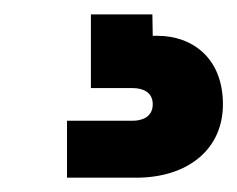

<svg xmlns="http://www.w3.org/2000/svg" viewBox="-20 -20 330 267"><path d="M73.2 227.1H169.4C240.2 227.1 290 188.5 290 125C290 60.5 247.1 29.8 199.2 29.8H192.4L191.9 0H106.4V102.5H164.6C178.2 102.5 192.4 107.9 192.4 125C192.4 142.6 177.7 147.9 164.6 147.9H73.2Z"/></svg>

Font: Wand UI Pro Black
Style: Regular
Weight: 900
Designer: Andreas Faust
Version: Version 1.003;FEAKit 1.0